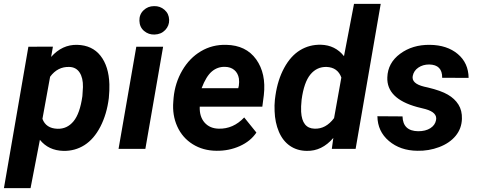

<svg xmlns="http://www.w3.org/2000/svg" viewBox="-54 -770 2471 993"><path d="M508.8 -262.7Q498.5 -179.7 465.3 -115.2Q432.1 -50.8 382.8 -19.5Q333.5 11.7 273.4 10.3Q196.8 8.3 152.3 -46.9L104 203.1H-33.7L92.8 -528.3L219.7 -528.8L210.4 -475.6Q267.6 -540 345.2 -538.1Q422.9 -536.1 465.8 -481.7Q508.8 -427.2 511.7 -334Q512.7 -303.7 508.8 -262.7ZM372.1 -272.9 375 -319.8Q376 -367.2 357.7 -395Q339.4 -422.9 304.2 -423.8Q244.1 -425.8 205.1 -373L165.5 -155.3Q183.6 -106 243.2 -104Q293 -102.5 326.2 -142.6Q359.4 -182.6 372.1 -272.9Z M697.8 0H559.1L650.9 -528.3H789.6ZM667 -662.6Q666 -695.3 688.5 -716.8Q710.9 -738.3 742.7 -738.3Q773.9 -739.3 796.9 -719.2Q819.8 -699.2 820.8 -667.5Q821.8 -637.2 800.5 -614.7Q779.3 -592.3 745.1 -591.3Q714.4 -590.3 691.2 -609.9Q668 -629.4 667 -662.6Z M1065.4 9.8Q996.1 9.3 942.6 -24.2Q889.2 -57.6 862.8 -116Q836.4 -174.3 842.3 -244.6L843.8 -264.2Q851.1 -341.3 888.7 -405.8Q926.3 -470.2 985.4 -505.1Q1044.4 -540 1116.2 -538.1Q1218.3 -536.1 1270.8 -463.1Q1323.2 -390.1 1310.5 -278.3L1302.7 -218.3H979Q977.1 -167 1003.9 -136.2Q1030.8 -105.5 1077.1 -104.5Q1152.3 -102.5 1209 -162.6L1272 -84.5Q1242.2 -39.6 1186 -14.4Q1129.9 10.7 1065.4 9.8ZM1109.4 -424.3Q1071.3 -425.3 1041.7 -400.4Q1012.2 -375.5 988.8 -314H1178.2L1181.2 -326.7Q1184.1 -346.2 1181.6 -363.8Q1176.8 -392.1 1157.7 -408Q1138.7 -423.8 1109.4 -424.3Z M1606 -538.6Q1679.7 -536.6 1725.1 -479.5L1776.9 -750H1915L1785.2 0H1662.1L1669.9 -56.6Q1610.8 12.2 1532.2 10.3Q1482.9 9.8 1445.8 -15.6Q1408.7 -41 1388.4 -88.6Q1368.2 -136.2 1366.2 -194.8Q1364.7 -225.6 1367.7 -254.4L1370.6 -276.4Q1382.3 -357.4 1415.8 -418.9Q1449.2 -480.5 1497.8 -510.3Q1546.4 -540 1606 -538.6ZM1505.9 -254.4Q1502 -217.3 1503.4 -191.9Q1508.3 -106 1572.8 -104.5Q1630.9 -102.1 1673.8 -159.2L1711.4 -369.1Q1692.4 -421.4 1635.3 -423.8Q1585 -425.3 1551.5 -385Q1518.1 -344.7 1505.9 -254.4Z M2201.2 -148.9Q2209 -188 2147 -205.6L2102.5 -216.8Q1944.8 -260.3 1949.2 -370.1Q1951.7 -444.8 2015.4 -491.9Q2079.1 -539.1 2168.9 -538.1Q2258.3 -537.1 2313.5 -490.7Q2368.7 -444.3 2369.6 -367.2L2232.9 -367.7Q2233.9 -435.5 2165.5 -436.5Q2133.3 -436.5 2109.6 -420.4Q2085.9 -404.3 2080.6 -377Q2073.2 -337.9 2139.6 -321.8L2159.2 -317.4Q2226.6 -301.3 2262.2 -280.5Q2297.9 -259.8 2317.1 -229Q2336.4 -198.2 2335 -155.3Q2333.5 -105 2302.5 -67.4Q2271.5 -29.8 2217.5 -9.3Q2163.6 11.2 2104 9.8Q2016.1 8.8 1957.5 -40.8Q1898.9 -90.3 1897.9 -168.9L2027.8 -168Q2029.8 -92.3 2108.9 -91.3Q2147 -91.3 2171.6 -106.9Q2196.3 -122.6 2201.2 -148.9Z"/></svg>

Font: TypoPRO Roboto
Style: Bold Italic
Weight: 700
Italic angle: -12°
Designer: Google
Version: Version 2.136; 2016